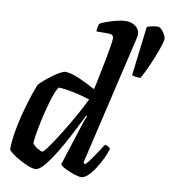

<svg xmlns="http://www.w3.org/2000/svg" viewBox="-88 -875 847 951"><g transform="rotate(10 336.0 -400.0)"><path d="M154 0Q138 0 115.5 -9Q93 -18 70 -31Q47 -44 31 -56.5Q15 -69 14 -75Q14 -112 21 -156Q28 -200 39 -243.5Q50 -287 61.5 -324.5Q73 -362 82 -386Q91 -410 94 -414Q99 -421 115 -435Q131 -449 151 -464Q171 -479 189.5 -489.5Q208 -500 217 -500Q244 -500 287 -481.5Q330 -463 371 -440Q374 -450 379.5 -477Q385 -504 392 -538.5Q399 -573 405.5 -607.5Q412 -642 416 -668.5Q420 -695 420 -704Q420 -724 395 -724H333Q333 -735 335.5 -746.5Q338 -758 341 -764Q353 -771 377 -779.5Q401 -788 426.5 -794Q452 -800 470 -800Q499 -800 519 -784Q539 -768 539 -742Q539 -739 535 -721.5Q531 -704 525 -679L383 -73L393 -66Q403 -76 417.5 -96Q432 -116 447 -139Q462 -162 472 -178Q481 -178 489.5 -173Q498 -168 500 -163Q495 -142 482 -114.5Q469 -87 452 -60.5Q435 -34 417 -17Q399 0 384 0Q369 0 344.5 -8.5Q320 -17 299 -28Q278 -39 276 -46L336 -233Q343 -257 350 -276Q357 -295 361 -301L356 -304Q339 -270 318 -229Q297 -188 274.5 -147.5Q252 -107 229.5 -73.5Q207 -40 187.5 -20Q168 0 154 0ZM173 -91Q178 -91 195 -114Q212 -137 235.5 -173.5Q259 -210 283 -250.5Q307 -291 326.5 -327.5Q346 -364 356 -386Q262 -415 199 -418Q188 -406 177.5 -376.5Q167 -347 157 -309Q147 -271 139 -233Q131 -195 126.5 -165.5Q122 -136 122 -124Q130 -112 147 -101.5Q164 -91 173 -91ZM588 -535Q573 -535 562 -536.5Q551 -538 545 -541L575 -789Q583 -793 600.5 -796.5Q618 -800 628 -800Q639 -800 649 -789.5Q659 -779 665.5 -766.5Q672 -754 672 -746Q672 -736 663.5 -709.5Q655 -683 642 -650.5Q629 -618 614.5 -586.5Q600 -555 588 -535Z"/></g></svg>

Font: Texturina 72pt 72pt Regular
Style: Bold Italic
Weight: 700
Italic angle: -11°
Designer: Guillermo Torres Carreño
Foundry: Omnibus-Type
Version: Version 1.002; ttfautohint (v1.8.3)